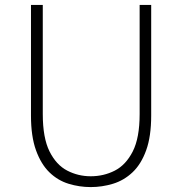

<svg xmlns="http://www.w3.org/2000/svg" viewBox="-20 -748 740 781"><path d="M349 13Q303 13 259 -0.5Q215 -14 181 -47Q147 -80 126.5 -136.5Q106 -193 106 -278V-728H154V-284Q154 -187 181.5 -132Q209 -77 253.5 -54Q298 -31 349 -31Q402 -31 447 -54Q492 -77 520 -132Q548 -187 548 -284V-728H595V-278Q595 -193 574.5 -136.5Q554 -80 519 -47Q484 -14 439.5 -0.5Q395 13 349 13Z"/></svg>

Font: Noto Sans TC Thin ExtraLight
Style: Regular
Weight: 250
Version: Version 2.004-H2;hotconv 1.0.118;makeotfexe 2.5.65603